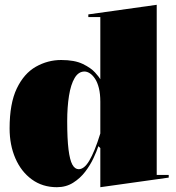

<svg xmlns="http://www.w3.org/2000/svg" viewBox="-20 -765 733 800"><path d="M633 -745V-36H683V-25L398 15V-148L390 -156Q383 -135 369.5 -106Q356 -77 335 -49.5Q314 -22 284.5 -3.5Q255 15 217 15Q157 15 112.5 -17.5Q68 -50 44 -105.5Q20 -161 20 -230Q20 -334 50 -396.5Q80 -459 129.5 -487Q179 -515 235 -515Q291 -515 325 -498.5Q359 -482 376 -463Q393 -444 398 -435V-694H348V-705ZM332 -467Q307 -467 291 -440Q275 -413 267.5 -366Q260 -319 260 -260Q260 -186 265.5 -142Q271 -98 281.5 -79Q292 -60 308 -60Q319 -60 330 -68.5Q341 -77 352 -95.5Q363 -114 374.5 -142Q386 -170 398 -209V-341Q398 -374 392 -398Q386 -422 376 -437Q366 -452 354.5 -459.5Q343 -467 332 -467Z"/></svg>

Font: Kalnia Thin
Style: Bold
Weight: 700
Version: Version 1.105